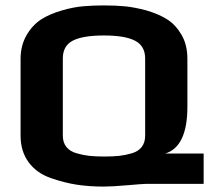

<svg xmlns="http://www.w3.org/2000/svg" viewBox="-20 -679 780 709"><path d="M169 -21Q116 -39 86 -79.5Q56 -120 56 -178V-462Q56 -510 77.5 -548Q99 -586 133 -608Q163 -627 207 -640Q251 -653 289 -656Q324 -659 363 -659Q409 -659 443 -655.5Q477 -652 519 -641Q567 -627 598 -607Q629 -587 650 -551Q672 -514 672 -462V-285Q672 -137 590 -112H732V0H519Q508 0 451 5Q394 10 363 10Q309 10 263.5 3Q218 -4 169 -21ZM467 -113Q491 -120 503.5 -136.5Q516 -153 516 -178V-463Q516 -509 479 -528.5Q442 -548 364 -548Q286 -548 249 -529Q212 -510 212 -463V-178Q212 -153 225 -136.5Q238 -120 263 -113Q287 -106 309.5 -103.5Q332 -101 365 -101Q398 -101 420.5 -103.5Q443 -106 467 -113Z"/></svg>

Font: Play
Style: Bold
Weight: 700
Designer: Jonas Hecksher (Cyrillic expansion: Cyreal)
Foundry: Jonas Hecksher, Playtype, e-types AS
Version: Version 2.101; ttfautohint (v1.5.65-e2d9)